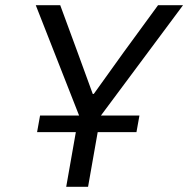

<svg xmlns="http://www.w3.org/2000/svg" viewBox="-20 -718 724 738"><path d="M117.5 -698H211.5L278.5 -516L336.5 -357H340.5L454.5 -516L587.5 -698H683.5L368 -274H516L504.5 -210H355.5L318.5 0H234.5L271.5 -210H122.5L134 -274H284Z"/></svg>

Font: JuliaMono Italic
Style: Regular
Weight: 400
Italic angle: -9°
Monospace: yes
Designer: cormullion
Foundry: corm
Version: Version 0.049; ttfautohint (v1.8.4)